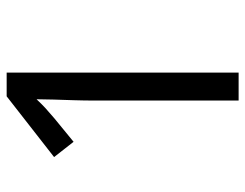

<svg xmlns="http://www.w3.org/2000/svg" viewBox="-102 -652 754 591"><g transform="rotate(-90 275.5 -357.0)"><path d="M261 0V-446Q261 -474 262 -506.5Q263 -539 264 -569.5Q265 -600 265 -622Q249 -605 237.5 -594.5Q226 -584 206 -567L134 -508L87 -568L274 -714H347V0Z"/></g></svg>

Font: hexuoriya05
Style: Book
Weight: 400
Designer: Jelle Bosma - Monotype Design Team
Foundry: Monotype Imaging Inc.
Version: Version 2.003